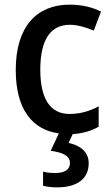

<svg xmlns="http://www.w3.org/2000/svg" viewBox="-20 -569 484 829"><path d="M363 136C363 85 325 59 276 48L294 10C338 7 375 -4 406 -22V-110C369 -90 328 -77 280 -77C197 -77 154 -142 154 -268C154 -396 197 -462 282 -462C316 -462 353 -450 385 -437L416 -519C382 -537 333 -549 281 -549C140 -549 48 -456 48 -267C48 -97 119 -9 234 7L199 82C248 89 282 102 282 135C282 164 259 178 217 178C199 178 180 176 166 172V233C180 237 202 240 227 240C314 240 363 202 363 136Z"/></svg>

Font: Noto Sans Khmer SemiCondensed Medium
Style: Regular
Weight: 500
Width: 4
Designer: Danh Hong and the Monotype Design Team
Foundry: Monotype Imaging Inc.
Version: Version 2.004